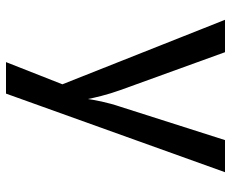

<svg xmlns="http://www.w3.org/2000/svg" viewBox="-85 -685 770 640"><g transform="rotate(90 300.0 -365.0)"><path d="M187 0H292L554 -730H447L336 -382C321 -338 313 -294 310 -273C306 -294 296 -338 280 -382L154 -730H46L261 -188Z"/></g></svg>

Font: JetBrains Mono Medium
Style: Regular
Weight: 436
Monospace: yes
Designer: Philipp Nurullin, Konstantin Bulenkov
Foundry: JetBrains
Version: Version 2.305